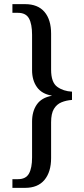

<svg xmlns="http://www.w3.org/2000/svg" viewBox="-20 -780 407 928"><path d="M40 128V86H67Q105 86 120 59Q135 32 135 -19V-192Q135 -242 158 -275Q181 -308 230 -317V-318Q182 -326 158.5 -359Q135 -392 135 -441V-612Q135 -664 120 -691Q105 -718 67 -718H40V-760H101Q163 -760 195 -722.5Q227 -685 227 -617V-443Q227 -382 256.5 -360.5Q286 -339 328 -337V-297Q300 -295 277 -285.5Q254 -276 240.5 -253.5Q227 -231 227 -189V-16Q227 51 195 89.5Q163 128 101 128Z"/></svg>

Font: Noto Serif Tamil Condensed
Style: Regular
Weight: 400
Width: 3
Designer: Indian Type Foundry, Tom Grace, and the Monotype Design Team
Foundry: Monotype Imaging Inc.
Version: Version 2.004